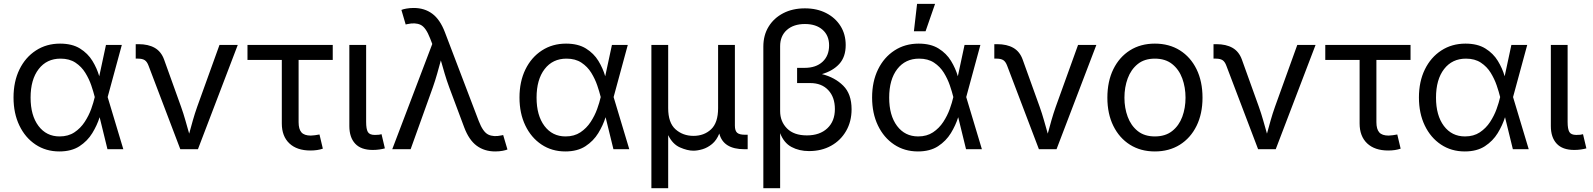

<svg xmlns="http://www.w3.org/2000/svg" viewBox="-20 -781 8336 1005"><path d="M290.5 11.7Q220.2 11.7 166 -24.4Q111.8 -60.5 81.3 -124.3Q50.8 -188 50.8 -270.5Q50.8 -354 81.8 -417.5Q112.8 -481 168 -516.8Q223.1 -552.7 294.4 -552.7Q357.4 -552.7 398.7 -527.1Q439.9 -501.5 463.9 -462.2Q487.8 -422.9 499.5 -381.8L534.7 -545.9H617.7L543.5 -272.9L625.5 0H542.5L501.5 -167.5Q488.3 -125.5 463.1 -84.2Q438 -43 396 -15.6Q354 11.7 290.5 11.7ZM476.1 -272.9 475.6 -274.4Q469.2 -300.3 457.8 -334Q446.3 -367.7 426.5 -399.9Q406.7 -432.1 375 -453.1Q343.3 -474.1 296.9 -474.1Q224.6 -474.1 182.4 -419.4Q140.1 -364.7 140.1 -270Q140.1 -176.8 181.4 -121.8Q222.7 -66.9 292 -66.9Q337.4 -66.9 369.6 -88.4Q401.9 -109.9 423.3 -142.8Q444.8 -175.8 457.3 -210.4Q469.7 -245.1 475.6 -271.5Z M923.8 0 757.8 -436.5Q750 -458 737.5 -466.1Q725.1 -474.1 702.6 -474.1H690.4V-549.8H705.1Q756.3 -549.8 790 -530.5Q823.7 -511.2 838.9 -469.2L927.7 -222.2Q940.4 -186.5 950.4 -151.1Q960.4 -115.7 970.2 -81.5Q979.5 -115.7 989.5 -151.1Q999.5 -186.5 1012.2 -222.2L1128.9 -545.9H1224.6L1016.1 0Z M1605 6.8Q1534.2 6.8 1494.6 -30.5Q1455.1 -67.9 1455.1 -134.8V-467.3H1275.4V-545.9H1721.7V-467.3H1543V-141.6Q1543 -105 1557.9 -88.1Q1572.8 -71.3 1606.9 -71.3Q1615.7 -71.3 1628.7 -73.2Q1641.6 -75.2 1652.3 -77.1L1669.9 -2.9Q1642.1 6.8 1605 6.8Z M1931.2 3.9Q1869.6 3.9 1839.1 -29.1Q1808.6 -62 1808.6 -121.1V-545.9H1896.5V-143.1Q1896.5 -105.5 1905.5 -90.1Q1914.6 -74.7 1941.9 -74.7Q1956.1 -74.7 1963.4 -75.7Q1970.7 -76.7 1977.1 -78.6L1994.6 -4.4Q1982.9 -1 1965.8 1.5Q1948.7 3.9 1931.2 3.9Z M2033.2 0 2242.7 -550.8 2231.4 -580.1Q2209 -638.2 2181.4 -651.1Q2153.8 -664.1 2112.3 -654.8L2103.5 -652.8L2081.1 -729Q2089.4 -732.9 2107.4 -736.1Q2125.5 -739.3 2145.5 -739.3Q2202.1 -739.3 2242.7 -709.2Q2283.2 -679.2 2308.6 -612.8L2485.8 -147.9Q2507.8 -90.3 2535.6 -76.7Q2563.5 -63 2605 -72.3L2613.8 -74.2L2636.2 1.5Q2628.4 4.9 2611.1 8.3Q2593.8 11.7 2571.8 11.7Q2515.6 11.7 2475.1 -18.3Q2434.6 -48.3 2409.7 -114.7L2331.5 -323.7Q2317.9 -360.8 2307.6 -395.5Q2297.4 -430.2 2287.6 -464.8Q2278.3 -430.7 2268.3 -395.3Q2258.3 -359.9 2245.6 -323.7L2129.4 0Z M2939 11.7Q2868.7 11.7 2814.5 -24.4Q2760.3 -60.5 2729.7 -124.3Q2699.2 -188 2699.2 -270.5Q2699.2 -354 2730.2 -417.5Q2761.2 -481 2816.4 -516.8Q2871.6 -552.7 2942.9 -552.7Q3005.9 -552.7 3047.1 -527.1Q3088.4 -501.5 3112.3 -462.2Q3136.2 -422.9 3147.9 -381.8L3183.1 -545.9H3266.1L3191.9 -272.9L3273.9 0H3190.9L3149.9 -167.5Q3136.7 -125.5 3111.6 -84.2Q3086.4 -43 3044.4 -15.6Q3002.4 11.7 2939 11.7ZM3124.5 -272.9 3124 -274.4Q3117.7 -300.3 3106.2 -334Q3094.7 -367.7 3075 -399.9Q3055.2 -432.1 3023.4 -453.1Q2991.7 -474.1 2945.3 -474.1Q2873 -474.1 2830.8 -419.4Q2788.6 -364.7 2788.6 -270Q2788.6 -176.8 2829.8 -121.8Q2871.1 -66.9 2940.4 -66.9Q2985.8 -66.9 3018.1 -88.4Q3050.3 -109.9 3071.8 -142.8Q3093.3 -175.8 3105.7 -210.4Q3118.2 -245.1 3124 -271.5Z M3389.6 204.1V-545.9H3477.5V-214.8Q3477.5 -138.2 3516.1 -104Q3554.7 -69.8 3609.9 -69.8Q3665.5 -69.8 3702.1 -104.2Q3738.8 -138.7 3738.8 -214.8V-545.9H3826.7V-123.5Q3826.7 -96.7 3838.4 -86.2Q3850.1 -75.7 3879.4 -75.7H3893.6V0H3876Q3766.1 0 3745.1 -82Q3731 -46.9 3707.3 -27.3Q3683.6 -7.8 3657.5 0Q3631.3 7.8 3609.4 7.8Q3578.1 7.8 3539.3 -9.3Q3500.5 -26.4 3477.5 -73.7V204.1Z M3975.6 204.1V-537.1Q3975.6 -596.7 4003.2 -641.6Q4030.8 -686.5 4079.8 -711.9Q4128.9 -737.3 4193.4 -737.3Q4256.3 -737.3 4304.4 -712.6Q4352.5 -688 4379.6 -644.8Q4406.7 -601.6 4406.7 -544.9Q4406.7 -483.4 4373.3 -446.5Q4339.8 -409.7 4282.2 -393.1Q4350.1 -376 4393.8 -332.5Q4437.5 -289.1 4437.5 -209Q4437.5 -145 4408.9 -95.5Q4380.4 -45.9 4330.3 -18.1Q4280.3 9.8 4214.8 9.8Q4163.1 9.8 4123 -11.7Q4083 -33.2 4063.5 -84V204.1ZM4203.6 -72.3Q4271 -72.3 4310.5 -109.4Q4350.1 -146.5 4350.1 -210Q4350.1 -272.5 4315.4 -309.3Q4280.8 -346.2 4221.2 -346.2H4152.3V-425.8H4191.9Q4251 -425.8 4285.4 -457.5Q4319.8 -489.3 4319.8 -543.5Q4319.8 -595.2 4285.6 -625.2Q4251.5 -655.3 4193.4 -655.3Q4133.8 -655.3 4098.6 -624Q4063.5 -592.8 4063.5 -539.1V-199.2Q4063.5 -145 4099.6 -108.6Q4135.7 -72.3 4203.6 -72.3Z M4784.7 11.7Q4714.4 11.7 4660.2 -24.4Q4606 -60.5 4575.4 -124.3Q4544.9 -188 4544.9 -270.5Q4544.9 -354 4575.9 -417.5Q4606.9 -481 4662.1 -516.8Q4717.3 -552.7 4788.6 -552.7Q4851.6 -552.7 4892.8 -527.1Q4934.1 -501.5 4958 -462.2Q4981.9 -422.9 4993.7 -381.8L5028.8 -545.9H5111.8L5037.6 -272.9L5119.6 0H5036.6L4995.6 -167.5Q4982.4 -125.5 4957.3 -84.2Q4932.1 -43 4890.1 -15.6Q4848.1 11.7 4784.7 11.7ZM4970.2 -272.9 4969.7 -274.4Q4963.4 -300.3 4951.9 -334Q4940.4 -367.7 4920.7 -399.9Q4900.9 -432.1 4869.1 -453.1Q4837.4 -474.1 4791 -474.1Q4718.8 -474.1 4676.5 -419.4Q4634.3 -364.7 4634.3 -270Q4634.3 -176.8 4675.5 -121.8Q4716.8 -66.9 4786.1 -66.9Q4831.5 -66.9 4863.8 -88.4Q4896 -109.9 4917.5 -142.8Q4939 -175.8 4951.4 -210.4Q4963.9 -245.1 4969.7 -271.5ZM4763.7 -617.2 4780.3 -760.7H4874.5L4824.7 -617.2Z M5418 0 5252 -436.5Q5244.1 -458 5231.7 -466.1Q5219.2 -474.1 5196.8 -474.1H5184.6V-549.8H5199.2Q5250.5 -549.8 5284.2 -530.5Q5317.9 -511.2 5333 -469.2L5421.9 -222.2Q5434.6 -186.5 5444.6 -151.1Q5454.6 -115.7 5464.4 -81.5Q5473.6 -115.7 5483.6 -151.1Q5493.7 -186.5 5506.3 -222.2L5623 -545.9H5718.8L5510.3 0Z M6024.9 11.7Q5950.7 11.7 5894.8 -23.4Q5838.9 -58.6 5807.6 -122.1Q5776.4 -185.5 5776.4 -269.5Q5776.4 -355 5807.6 -418.7Q5838.9 -482.4 5894.8 -517.6Q5950.7 -552.7 6024.9 -552.7Q6099.6 -552.7 6155.8 -517.6Q6211.9 -482.4 6243.2 -418.7Q6274.4 -355 6274.4 -269.5Q6274.4 -185.5 6243.2 -122.1Q6211.9 -58.6 6155.8 -23.4Q6099.6 11.7 6024.9 11.7ZM6024.9 -66.9Q6080.1 -66.9 6115.7 -95.2Q6151.4 -123.5 6168.5 -169.7Q6185.5 -215.8 6185.5 -269.5Q6185.5 -323.7 6168.5 -370.4Q6151.4 -417 6115.7 -445.6Q6080.1 -474.1 6024.9 -474.1Q5970.2 -474.1 5935.1 -445.6Q5899.9 -417 5882.8 -370.6Q5865.7 -324.2 5865.7 -269.5Q5865.7 -215.8 5882.8 -169.7Q5899.9 -123.5 5935.1 -95.2Q5970.2 -66.9 6024.9 -66.9Z M6565.4 0 6399.4 -436.5Q6391.6 -458 6379.2 -466.1Q6366.7 -474.1 6344.2 -474.1H6332V-549.8H6346.7Q6397.9 -549.8 6431.6 -530.5Q6465.3 -511.2 6480.5 -469.2L6569.3 -222.2Q6582 -186.5 6592 -151.1Q6602.1 -115.7 6611.8 -81.5Q6621.1 -115.7 6631.1 -151.1Q6641.1 -186.5 6653.8 -222.2L6770.5 -545.9H6866.2L6657.7 0Z M7246.6 6.8Q7175.8 6.8 7136.2 -30.5Q7096.7 -67.9 7096.7 -134.8V-467.3H6917V-545.9H7363.3V-467.3H7184.6V-141.6Q7184.6 -105 7199.5 -88.1Q7214.4 -71.3 7248.5 -71.3Q7257.3 -71.3 7270.3 -73.2Q7283.2 -75.2 7293.9 -77.1L7311.5 -2.9Q7283.7 6.8 7246.6 6.8Z M7647 11.7Q7576.7 11.7 7522.5 -24.4Q7468.3 -60.5 7437.7 -124.3Q7407.2 -188 7407.2 -270.5Q7407.2 -354 7438.2 -417.5Q7469.2 -481 7524.4 -516.8Q7579.6 -552.7 7650.9 -552.7Q7713.9 -552.7 7755.1 -527.1Q7796.4 -501.5 7820.3 -462.2Q7844.2 -422.9 7856 -381.8L7891.1 -545.9H7974.1L7899.9 -272.9L7981.9 0H7898.9L7857.9 -167.5Q7844.7 -125.5 7819.6 -84.2Q7794.4 -43 7752.4 -15.6Q7710.4 11.7 7647 11.7ZM7832.5 -272.9 7832 -274.4Q7825.7 -300.3 7814.2 -334Q7802.7 -367.7 7783 -399.9Q7763.2 -432.1 7731.4 -453.1Q7699.7 -474.1 7653.3 -474.1Q7581.1 -474.1 7538.8 -419.4Q7496.6 -364.7 7496.6 -270Q7496.6 -176.8 7537.8 -121.8Q7579.1 -66.9 7648.4 -66.9Q7693.8 -66.9 7726.1 -88.4Q7758.3 -109.9 7779.8 -142.8Q7801.3 -175.8 7813.7 -210.4Q7826.2 -245.1 7832 -271.5Z M8220.2 3.9Q8158.7 3.9 8128.2 -29.1Q8097.7 -62 8097.7 -121.1V-545.9H8185.5V-143.1Q8185.5 -105.5 8194.6 -90.1Q8203.6 -74.7 8231 -74.7Q8245.1 -74.7 8252.4 -75.7Q8259.8 -76.7 8266.1 -78.6L8283.7 -4.4Q8272 -1 8254.9 1.5Q8237.8 3.9 8220.2 3.9Z"/></svg>

Font: Inter
Style: Regular
Weight: 400
Designer: Rasmus Andersson
Foundry: rsms
Version: Version 4.001;git-9221beed3